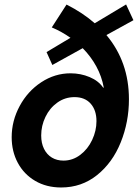

<svg xmlns="http://www.w3.org/2000/svg" viewBox="-20 -830 623 858"><path d="M32.2 -216.8Q32.2 -290 67.9 -356.2Q103.5 -422.4 164.3 -462.4Q225.1 -502.4 295.4 -502.4Q340.3 -502.4 380.4 -485.6Q420.4 -468.8 440.9 -438.5H443.8Q434.6 -488.8 410.4 -533.2Q386.2 -577.6 349.6 -614.7L213.9 -539.6L188 -597.2L294.9 -661.1Q255.4 -689 211.4 -707.5L277.3 -809.6Q350.1 -772.9 403.3 -726.1L543.5 -810.1L576.2 -739.7L455.6 -673.3Q556.2 -553.2 556.2 -386.7Q556.2 -284.7 519.5 -193.8Q482.9 -103 413.8 -47.6Q344.7 7.8 253.4 7.8Q187.5 7.8 137.2 -21.7Q86.9 -51.3 59.6 -102.3Q32.2 -153.3 32.2 -216.8ZM411.1 -288.6Q411.1 -337.4 385.3 -366.7Q359.4 -396 313 -396Q270.5 -396 236.3 -371.6Q202.1 -347.2 183.1 -307.6Q164.1 -268.1 164.1 -224.6Q164.1 -189.9 176.8 -164.6Q189.5 -139.2 211.9 -125.7Q234.4 -112.3 263.7 -112.3Q304.7 -112.3 338.6 -137.9Q372.6 -163.6 391.8 -204.6Q411.1 -245.6 411.1 -288.6Z"/></svg>

Font: Reddit Sans Fudge
Style: Bold
Weight: 700
Italic angle: -11.25°
Designer: Stephen Hutchings
Version: Version 1.013